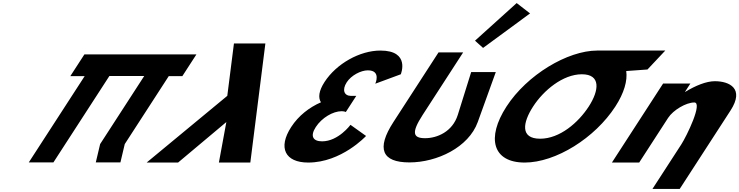

<svg xmlns="http://www.w3.org/2000/svg" viewBox="-20 -1055 4798 1246"><path d="M689.9 -561.9H916L629.8 -120L601.6 -0.9H761.4L789.6 -120L1075.2 -561H1163.4L1254.7 -702H1166.5L1166.6 -702.1H1006.8H780.7H620.9L620.8 -702H527.7L436.4 -561H529.5L166.7 -0.9H326.5Z M1400.5 0 1448.9 -263 1135.5 0H931.5L1455 -433L1498.2 -773H1702.2L1604.5 0Z M2415.5 -511.8C2415.5 -511.8 2455.5 -598.5 2367.1 -598.5C2322.1 -598.5 2259.5 -566.2 2230.3 -521.2C2197.3 -470.2 2214.7 -432.8 2257.2 -432.8H2292.1L2224.3 -328.2C2224.3 -328.2 2214 -333.3 2197 -333.3C2140.9 -333.3 2068.4 -290.8 2029.3 -230.5C1990.7 -171 2011.8 -137.8 2070.4 -137.8C2175.8 -137.8 2254.5 -244.9 2254.5 -244.9L2355.6 -172.7C2355.6 -172.7 2196.3 -0.1 1980.4 -0.1C1829.9 -0.1 1782.5 -96.2 1869.5 -230.5C1917.4 -304.4 1986.9 -358 2062.8 -391.1C2043.8 -420.9 2048.6 -465.1 2086.1 -522.9C2163.2 -641.9 2315.1 -726.9 2448.6 -726.9C2644.9 -726.9 2581 -573 2581 -573Z M3062.6 -791 3114.9 -744 3419.8 -967.9 3333 -1035.1ZM3197.6 -587.5H3037.8L2950.9 -309.5C2916.7 -200.5 2817.2 -158.2 2739 -158.2C2660.8 -158.2 2647.1 -192.2 2723.1 -309.5L2985.7 -715H2825.9L2533 -262.8C2420.7 -89.4 2458.6 -1 2637.1 -1C2815.6 -1 3021.1 -98.6 3080.4 -262.8Z M3439.7 -363.9C3507.3 -468.4 3632.6 -572.8 3755.7 -573L3755.7 -573L3756.1 -573H3756.2C3880.3 -573 3868.7 -468.5 3800.9 -363.9C3733.2 -259.4 3612.8 -154.8 3485.3 -154.8C3354.4 -154.8 3372 -259.4 3439.7 -363.9ZM3855.5 -727 3855.4 -726.9C3662.5 -726.6 3399.7 -568.6 3267.1 -363.9C3134.4 -159.1 3177.7 -0.1 3385.1 -0.1C3586.5 -0.1 3840.8 -159.1 3973.5 -363.9C4030.7 -452.3 4052.9 -531.9 4044 -594L4181.8 -604L4297.5 -727Z M3951 0H4128L4315.8 -290C4348.9 -341 4432.6 -390 4485.6 -390C4542.6 -390 4435.1 -170 4402.1 -119L4214.2 171H4391.2L4720.9 -338C4813.6 -481 4713 -528 4619 -528C4563 -528 4493.2 -499 4427.3 -459H4425.3L4460.3 -513H4283.3Z"/></svg>

Font: Hussar
Style: BdWodka
Weight: 700
Foundry: Cannot Into Space Fonts
Version: Version 2.00